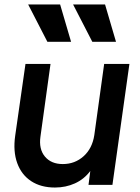

<svg xmlns="http://www.w3.org/2000/svg" viewBox="-20 -827 627 859"><path d="M226 12Q163 12 119.5 -16.5Q76 -45 57 -97.5Q38 -150 48 -220L94 -541H206L161 -216Q153 -160 181 -126.5Q209 -93 261 -93Q315 -93 354 -128Q393 -163 402 -223L446 -541H559L483 0H376L384 -62Q356 -25 315 -6.5Q274 12 226 12ZM192 -640 106 -807H249L298 -640ZM393 -640 307 -807H450L499 -640Z"/></svg>

Font: Plus Jakarta Sans SemiBold
Style: Italic
Weight: 600
Italic angle: -8°
Designer: Gumpita Rahayu
Foundry: Tokotype
Version: Version 2.071; ttfautohint (v1.8.4.7-5d5b);gftools[0.9.29]